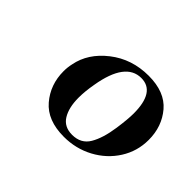

<svg xmlns="http://www.w3.org/2000/svg" viewBox="-70 -741 478 478"><g transform="rotate(45 169.5 -501.5)"><path d="M68 -488Q68 -502 71 -515Q80 -562 123.5 -596Q167 -630 226 -630Q283 -630 311 -597Q339 -564 339 -517Q339 -477 318 -444Q297 -411 261.5 -392Q226 -373 184 -373Q126 -373 97 -407Q68 -441 68 -488ZM261 -482Q266 -517 266 -537Q266 -613 217 -613Q162 -613 146 -518Q141 -490 141 -468Q141 -433 154 -412Q167 -391 195 -391Q226 -391 240.5 -415.5Q255 -440 261 -482Z"/></g></svg>

Font: Cormorant Infant SemiBold
Style: Italic
Weight: 600
Italic angle: -10°
Designer: Christian Thalmann (Catharsis Fonts)
Foundry: Catharsis Fonts
Version: Version 4.000